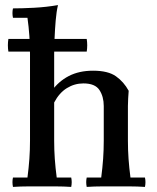

<svg xmlns="http://www.w3.org/2000/svg" viewBox="-20 -733 617 755"><path d="M321 -530H13Q9 -555 13 -580H321Q325 -555 321 -530ZM260 -35Q264 -17 260 2Q229 0 202 0Q175 0 146 0Q117 0 89.5 0Q62 0 31 2Q27 -17 31 -35H88Q93 -73 95.5 -108Q98 -143 98 -180V-520Q98 -592 88 -663H31Q27 -682 31 -700Q66 -700 114 -702.5Q162 -705 208 -713Q202 -688 199 -652.5Q196 -617 194.5 -581Q193 -545 193 -520V-180Q193 -143 195.5 -108Q198 -73 203 -35ZM321 2Q317 -17 321 -35H378Q383 -73 385.5 -108Q388 -143 388 -180V-316Q388 -353 371 -379Q354 -405 308 -405Q273 -405 243 -386.5Q213 -368 193 -330L183 -375Q210 -413 250.5 -434Q291 -455 346 -455Q405 -455 436 -433Q467 -411 486 -376Q485 -361 484 -346Q483 -331 483 -316V-180Q483 -143 485.5 -108Q488 -73 493 -35H550Q554 -17 550 2Q519 0 492 0Q465 0 436 0Q407 0 379.5 0Q352 0 321 2Z"/></svg>

Font: Poltawski Nowy
Style: Regular
Weight: 400
Designer: Adam Pótawski, Mateusz Machalski, Borys Kosmynka, Ania Wieluska
Foundry: Capitalics.wtf
Version: Version 1.001;gftools[0.9.25]